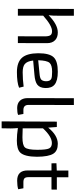

<svg xmlns="http://www.w3.org/2000/svg" viewBox="708 -1448 943 2400"><g transform="rotate(90 1180.0 -248.5)"><path d="M177 -504Q178 -439 171 -384Q287 -499 386 -499Q448 -499 483 -465Q520 -430 520 -364L519 0H434L435 -343Q434 -390 419 -409Q405 -427 370 -427Q300 -427 176 -316V0H91L92 -700H177Z M1077 -15Q1012 12 882 12Q757 12 701 -53Q647 -116 646 -255Q646 -397 698 -449Q747 -499 878 -499Q989 -499 1038 -459Q1083 -422 1081 -343Q1079 -274 1039 -243Q1002 -214 915 -207L737 -191Q746 -114 783 -85Q815 -60 885 -60Q972 -60 1063 -72ZM905 -271Q954 -275 974 -291Q994 -308 996 -350Q997 -401 967 -417Q945 -428 877 -428Q795 -428 766 -396Q736 -361 734 -254Z M1292 -132Q1292 -69 1356 -69H1405L1417 -3Q1391 9 1331 9Q1274 9 1241 -24Q1208 -58 1207 -117L1208 -700H1293Z M1576 -379Q1673 -499 1778 -499Q1866 -499 1901 -444Q1939 -386 1940 -238Q1939 -84 1888 -30Q1847 13 1737 13Q1667 13 1581 0Q1586 49 1586 93L1584 203H1498L1501 -487H1568ZM1585 -60Q1659 -57 1696 -57Q1797 -57 1824 -89Q1853 -122 1853 -244Q1853 -354 1836 -390Q1819 -425 1769 -425Q1688 -425 1585 -314Z M2195 -132Q2195 -97 2209 -83Q2223 -69 2258 -69H2334L2346 -4Q2302 9 2239 9Q2110 9 2111 -124V-420H2022L2021 -482L2112 -486V-631H2196V-487H2351L2350 -420H2195Z"/></g></svg>

Font: Taylor Sans
Style: Regular
Weight: 400
Italic angle: -8°
Designer: Natanael Gama
Version: Version 1.001 September 8, 2015